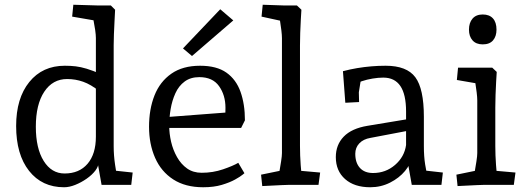

<svg xmlns="http://www.w3.org/2000/svg" viewBox="-20 -779 2214 809"><path d="M250 10Q157 10 102.5 -59Q48 -128 48 -248Q48 -365 103.5 -433.5Q159 -502 253 -502Q278 -502 299 -499.5Q320 -497 345 -489.5Q370 -482 405 -467L398 -395Q363 -423 330.5 -434.5Q298 -446 263 -446Q202 -446 166.5 -392.5Q131 -339 131 -245Q131 -154 164 -101Q197 -48 252 -48Q314 -48 349 -89Q384 -130 384 -203V-619Q384 -632 381 -653Q378 -674 374 -693.5Q370 -713 368 -721L406 -688L284 -709L289 -759L391 -756H447L465 -738Q464 -717 462.5 -689Q461 -661 460 -634Q459 -607 459 -589V-163Q459 -124 465 -84Q471 -44 475 -27L436 -63L539 -52L533 0H408L388 -113L395 -96Q396 -79 382 -60.5Q368 -42 345 -26Q322 -10 297 0Q272 10 250 10Z M836 10Q761 10 710 -23Q659 -56 633.5 -114Q608 -172 608 -245Q608 -319 631 -377Q654 -435 702 -468.5Q750 -502 823 -502Q893 -502 934 -473Q975 -444 993.5 -392Q1012 -340 1012 -272L996 -240H672V-285L961 -307L929 -272Q929 -285 929.5 -297.5Q930 -310 930 -325Q930 -378 903 -416Q876 -454 820 -454Q783 -454 758 -435.5Q733 -417 719 -386Q705 -355 699 -319.5Q693 -284 693 -249Q693 -216 701 -181.5Q709 -147 726 -117Q743 -87 768.5 -69Q794 -51 830 -51Q877 -51 919.5 -65.5Q962 -80 984 -93L1010 -49Q1013 -52 1003 -43.5Q993 -35 970.5 -22.5Q948 -10 914.5 0Q881 10 836 10ZM789 -543 751 -575 908 -740 963 -693Z M1085 5 1080 -43 1192 -66 1152 -29Q1154 -37 1157.5 -57Q1161 -77 1164.5 -99.5Q1168 -122 1168 -134V-618Q1168 -631 1165.5 -651.5Q1163 -672 1159.5 -694Q1156 -716 1153 -731L1192 -685L1082 -709L1087 -759L1176 -756H1231L1250 -738Q1249 -723 1247.5 -696.5Q1246 -670 1245 -641Q1244 -612 1244 -588V-164Q1244 -124 1247 -83.5Q1250 -43 1253 -25L1216 -62L1329 -52L1322 0H1195Q1185 0 1166 1Q1147 2 1125.5 3Q1104 4 1085 5Z M1540 10Q1473 10 1434 -24.5Q1395 -59 1395 -117Q1395 -169 1428.5 -203.5Q1462 -238 1529 -249L1704 -278V-229L1541 -198Q1511 -193 1494 -175Q1477 -157 1477 -131Q1477 -93 1496.5 -71.5Q1516 -50 1552 -50Q1605 -50 1644.5 -84Q1684 -118 1691 -168V-309Q1691 -381 1667 -416.5Q1643 -452 1595 -452Q1574 -452 1550 -448Q1526 -444 1505 -437Q1484 -430 1473 -422L1504 -465L1492 -390L1493 -349L1435 -346L1425 -479Q1455 -487 1485 -492Q1515 -497 1545 -499.5Q1575 -502 1605 -502Q1694 -502 1730 -453.5Q1766 -405 1766 -287V-164Q1766 -119 1771.5 -85.5Q1777 -52 1781 -33L1748 -63L1846 -52L1840 0H1715L1695 -113L1713 -116Q1711 -88 1686.5 -58.5Q1662 -29 1623.5 -9.5Q1585 10 1540 10Z M1908 5 1903 -43 2015 -66 1975 -29Q1977 -37 1980.5 -57Q1984 -77 1987.5 -99.5Q1991 -122 1991 -134V-356Q1991 -369 1988.5 -389.5Q1986 -410 1982.5 -432Q1979 -454 1976 -469L2015 -423L1905 -442L1910 -494H2054L2073 -476Q2072 -461 2070.5 -434.5Q2069 -408 2068 -379Q2067 -350 2067 -326V-164Q2067 -125 2070 -84Q2073 -43 2076 -25L2039 -62L2152 -52L2145 0H2018Q2008 0 1989 1Q1970 2 1948.5 3Q1927 4 1908 5ZM2014 -592Q1986 -592 1971 -609Q1956 -626 1956 -654Q1956 -683 1971 -700.5Q1986 -718 2014 -718Q2042 -718 2057 -701.5Q2072 -685 2072 -654Q2072 -626 2057.5 -609Q2043 -592 2014 -592Z"/></svg>

Font: Andada Pro
Style: Regular
Weight: 400
Designer: Carolina Giovagnoli
Foundry: Huerta Tipografica
Version: Version 3.003